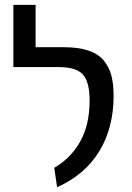

<svg xmlns="http://www.w3.org/2000/svg" viewBox="-20 -759 544 793"><path d="M215.8 14.2 204.1 -65.9Q272 -105 311 -174.1Q350.1 -243.2 350.1 -344.2Q350.1 -419.4 322.8 -450.7Q295.4 -481.9 222.2 -481.9H35.2V-738.8H127V-564H244.1Q303.2 -564 344 -550.5Q384.8 -537.1 407.5 -510.3Q430.2 -483.4 439.7 -448.2Q449.2 -413.1 449.2 -363.8Q449.2 -230.5 389.6 -133.5Q330.1 -36.6 215.8 14.2Z"/></svg>

Font: FiraGO
Style: Regular
Weight: 400
Designer: bBox Type
Foundry: bBox Type GmbH
Version: Version 1.001;PS 001.001;hotconv 1.0.88;makeotf.lib2.5.64775